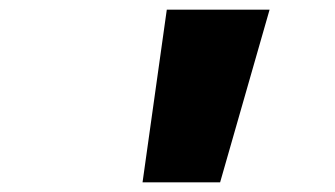

<svg xmlns="http://www.w3.org/2000/svg" viewBox="-20 -795 690 396"><path d="M274 -419 324 -775H536L434 -419Z"/></svg>

Font: Azeret Mono Thin Black
Style: Italic
Weight: 900
Italic angle: -12°
Version: Version 1.002